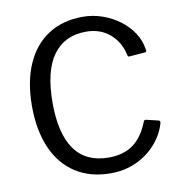

<svg xmlns="http://www.w3.org/2000/svg" viewBox="-84 -831 875 920"><g transform="rotate(-10 353.5 -371.0)"><path d="M378 -752Q428 -752 474.5 -735.5Q521 -719 558 -691Q595 -663 619 -626Q643 -589 649 -547Q651 -538 649.5 -535Q648 -532 642 -532L567 -526Q562 -525 560 -528Q558 -531 557 -536Q543 -600 496.5 -639.5Q450 -679 381 -679Q277 -679 221 -602Q165 -525 165 -370Q165 -220 220 -143Q275 -66 386 -66Q457 -66 504.5 -100Q552 -134 581 -209Q584 -215 593 -213L652 -199Q655 -198 657 -195Q659 -192 657 -185Q649 -156 632.5 -128Q616 -100 592 -75.5Q568 -51 536 -31.5Q504 -12 465.5 -1Q427 10 382 10Q283 10 211.5 -36Q140 -82 102.5 -168Q65 -254 65 -372Q65 -490 102.5 -575.5Q140 -661 210.5 -706.5Q281 -752 378 -752Z"/></g></svg>

Font: Libre Franklin Thin
Style: Regular
Weight: 400
Version: Version 3.000